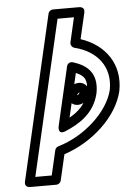

<svg xmlns="http://www.w3.org/2000/svg" viewBox="-60 -930 687 999"><g transform="rotate(-5 283.5 -430.0)"><path d="M302.5 -584 231.7 -277.3C231.7 -277.3 220.6 -229.4 265.8 -248.7C333.1 -277.4 418 -324 442.8 -431.4C463.3 -539.9 401.6 -581.4 334.2 -602.2C322 -606 306.3 -600.5 302.5 -584ZM344.9 -545.4C384.1 -528.8 406.4 -510.1 393.9 -441.6C379.3 -379.9 339.8 -343.5 292.1 -316.8ZM341.9 -430.4C343.2 -435.9 351.1 -442.3 355 -442.8C354.9 -442.3 354.9 -442.1 354.8 -441.6C353.5 -436.1 345.5 -429.7 341.7 -429.2C341.8 -429.7 341.8 -429.9 341.9 -430.4ZM293.2 -441.6C289 -423.6 293.9 -404.5 307.4 -392C316.4 -383.7 328.4 -379.1 341 -379.1C370.9 -379.1 396.9 -401.9 403.5 -430.4C407.6 -448.4 402.8 -467.5 389.3 -480C380.3 -488.3 368.2 -492.9 355.7 -492.9C325.7 -492.9 299.8 -470.1 293.2 -441.6ZM87.7 -25 274.7 -835H360.4L330.8 -706.5C327.5 -692.6 337.7 -679.5 349.1 -676.6C466.1 -647.7 535.5 -561 513.3 -443C487 -330.9 360.4 -213.5 220.8 -173.1C211.8 -170.5 205.2 -162.4 203.4 -154.7L173.4 -25ZM32 -5.6C25.3 23 50.2 25 56.3 25H193.3C204.1 25 215 17.2 217.7 5.6L248.9 -129.4C396.7 -177.6 531.5 -299.6 562.2 -432.6C589 -572.4 508.7 -678.1 384.8 -718.4L416.2 -854.4C422.8 -883 398 -885 391.9 -885H254.9C244.1 -885 233.2 -877.2 230.5 -865.6Z"/></g></svg>

Font: Stormning Aesir
Style: Regular
Weight: 400
Designer: Robert Jablonski, Mew Too
Foundry: Cannot Into Space Fonts
Version: Version 0.90